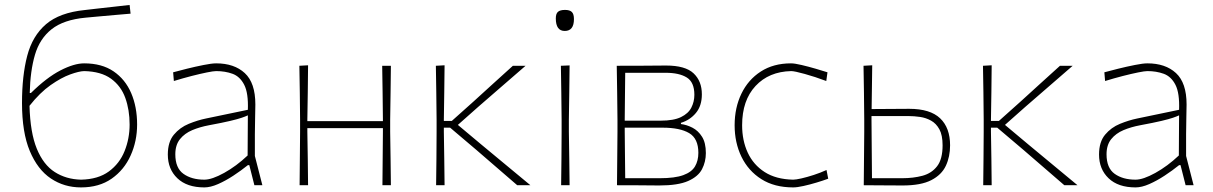

<svg xmlns="http://www.w3.org/2000/svg" viewBox="-20 -766 5016 794"><path d="M315 9Q245.5 9 190.5 -27.8Q135.5 -64.5 103.2 -141.5Q71 -218.5 71 -340Q71 -452.5 92.5 -535Q114 -617.5 170.2 -665.8Q226.5 -714 330.5 -724.5Q346 -726.5 379.8 -730.2Q413.5 -734 451.5 -738.2Q489.5 -742.5 516 -745.5L520 -709.5Q494 -707.5 455.8 -704Q417.5 -700.5 383.2 -697.5Q349 -694.5 334.5 -693Q243 -684.5 193.5 -645.2Q144 -606 124.5 -539.2Q105 -472.5 103 -381.5H108Q173 -445.5 229.8 -474.8Q286.5 -504 328 -504Q401 -504 449.5 -471Q498 -438 522.5 -381Q547 -324 547 -251Q547 -182.5 520.2 -123Q493.5 -63.5 441.8 -27.2Q390 9 315 9ZM328 -472Q307 -471.5 270.2 -458.2Q233.5 -445 189.2 -414Q145 -383 102 -328.5Q105 -217.5 132.2 -151Q159.5 -84.5 206.5 -54.5Q253.5 -24.5 315 -23Q386 -24.5 430.2 -57Q474.5 -89.5 495.2 -141.2Q516 -193 516 -251Q516 -311.5 498.2 -361Q480.5 -410.5 439.2 -440.5Q398 -470.5 328 -472Z M825 9Q753 9 713.5 -28.8Q674 -66.5 674 -127Q674 -179 699 -209Q724 -239 760.8 -254Q797.5 -269 832 -276L1005 -312Q1007.5 -381 990 -415.2Q972.5 -449.5 941.8 -460.8Q911 -472 874 -472Q863 -472 835.8 -466.5Q808.5 -461 772.5 -451.8Q736.5 -442.5 699 -431L696 -467Q718 -473 753 -481.8Q788 -490.5 821.8 -497.2Q855.5 -504 874 -504Q948.5 -504 992.2 -463.8Q1036 -423.5 1036 -334Q1036 -313 1035 -279.2Q1034 -245.5 1034 -211V-121Q1042 -90 1049 -62.5Q1056 -35 1065 0H1032L1011 -83H1005Q977 -60.5 945 -39.5Q913 -18.5 881.8 -4.8Q850.5 9 825 9ZM825 -23Q856.5 -23 907 -51Q957.5 -79 1004 -123L1005 -289Q995.5 -284.5 979.5 -279Q963.5 -273.5 932 -266Q900.5 -258.5 844 -248Q806.5 -241 775 -227.8Q743.5 -214.5 724.2 -190.5Q705 -166.5 705 -128Q705 -71 738.8 -47Q772.5 -23 825 -23Z M1219 0Q1219.5 -56.5 1220 -108.5Q1220.5 -160.5 1221 -221V-271Q1220.5 -332 1219.8 -385Q1219 -438 1218 -494L1254 -496Q1253.5 -439.5 1252.8 -385.8Q1252 -332 1251 -271V-265H1563.5V-271Q1563 -332 1562.2 -385Q1561.5 -438 1560.5 -494H1596.5Q1596 -438 1595.2 -385Q1594.5 -332 1593.5 -271V-221Q1594.5 -160.5 1595.2 -108.5Q1596 -56.5 1596.5 0H1561.5Q1562 -56.5 1562.5 -108.5Q1563 -160.5 1563.5 -221V-236H1251V-221Q1252 -160.5 1252.8 -108.5Q1253.5 -56.5 1254 0Z M1783.5 0Q1784.5 -56.5 1784.8 -108.5Q1785 -160.5 1785.5 -221V-271Q1785 -332 1784.2 -385Q1783.5 -438 1782.5 -494L1818.5 -496Q1818 -439.5 1817.2 -385.5Q1816.5 -331.5 1815.5 -271V-266H1848.5L1938 -346Q1978.5 -383 2019.5 -420.2Q2060.5 -457.5 2101 -494H2153.5Q2104.5 -451.5 2055.2 -408.8Q2006 -366 1957.5 -324L1873.5 -249.5L1969 -169.5Q2020 -127 2071.5 -84.5Q2123 -42 2173.5 0H2119Q2077 -36.5 2034.5 -73Q1992 -109.5 1950 -146L1841.5 -238H1815.5V-221Q1816.5 -160.5 1817.2 -108.5Q1818 -56.5 1818.5 0Z M2300.5 0Q2301.5 -56.5 2301.8 -108.5Q2302 -160.5 2302.5 -221V-271Q2302 -332 2301.2 -385Q2300.5 -438 2299.5 -494L2335.5 -495.5Q2335 -439 2334.2 -385.5Q2333.5 -332 2332.5 -271V-221Q2333.5 -160.5 2334.2 -108.5Q2335 -56.5 2335.5 0ZM2315.5 -638Q2278.5 -638 2278.5 -690Q2278.5 -709.5 2287.5 -717.2Q2296.5 -725 2316.5 -725Q2336 -725 2344.8 -716.5Q2353.5 -708 2353.5 -687Q2353.5 -638 2315.5 -638Z M2531.5 0Q2532 -56.5 2532.5 -108.5Q2533 -160.5 2533.5 -221V-271Q2533 -332 2532.2 -385Q2531.5 -438 2530.5 -494Q2569.5 -494 2627 -494.2Q2684.5 -494.5 2734.5 -495Q2814 -495 2848.2 -462.8Q2882.5 -430.5 2882.5 -376Q2882.5 -328.5 2858 -299Q2833.5 -269.5 2796 -258V-253Q2820 -250 2843.8 -237.8Q2867.5 -225.5 2883.2 -200.5Q2899 -175.5 2899 -133Q2899 -97 2883.2 -66.5Q2867.5 -36 2825.8 -17.5Q2784 1 2706 1Q2655.5 0.5 2609 0.2Q2562.5 0 2531.5 0ZM2565.5 -465Q2565 -424.5 2564.5 -371.5Q2564 -318.5 2563.5 -273V-267H2712Q2766 -267 2796.2 -281.8Q2826.5 -296.5 2839 -321Q2851.5 -345.5 2851.5 -374Q2851.5 -426 2820.2 -445.5Q2789 -465 2732.5 -465ZM2565.5 -29H2708Q2771 -29 2805.8 -41.8Q2840.5 -54.5 2854.2 -78Q2868 -101.5 2868 -134Q2868 -193 2830 -215.5Q2792 -238 2720.5 -238H2563.5V-223Q2564 -177.5 2564.5 -123.8Q2565 -70 2565.5 -29Z M3260 9Q3182.5 9 3128.5 -25.2Q3074.5 -59.5 3046.2 -117.8Q3018 -176 3018 -248Q3018 -320.5 3046 -378.5Q3074 -436.5 3126.2 -470.2Q3178.5 -504 3251 -504Q3266.5 -504 3295 -497.2Q3323.5 -490.5 3353.2 -481.8Q3383 -473 3402 -467L3397 -431Q3350.5 -448.5 3308 -460.2Q3265.5 -472 3252 -472Q3160 -470 3104.5 -410.5Q3049 -351 3049 -248Q3049 -185 3072.2 -134.8Q3095.5 -84.5 3142.2 -54.5Q3189 -24.5 3260 -23Q3271 -23 3294.2 -28.2Q3317.5 -33.5 3345.2 -42.5Q3373 -51.5 3398 -63L3405 -27Q3383.5 -19 3356 -10.8Q3328.5 -2.5 3302.5 3.2Q3276.5 9 3260 9Z M3552 0Q3552.5 -56.5 3553 -108.5Q3553.5 -160.5 3554 -221V-271Q3553.5 -332 3552.8 -385Q3552 -438 3551 -494L3587 -496Q3586.5 -450 3585.8 -406Q3585 -362 3584.5 -315Q3617.5 -315 3660.2 -315.5Q3703 -316 3740 -316Q3826.5 -316 3867.8 -276.8Q3909 -237.5 3909 -165Q3909 -118 3891.5 -80.5Q3874 -43 3831.2 -21Q3788.5 1 3713 1Q3667 1 3623.8 0.5Q3580.5 0 3552 0ZM3586 -29H3710.5Q3757 -29 3795 -39.2Q3833 -49.5 3855.5 -78.8Q3878 -108 3878 -165Q3878 -207 3864.8 -231.2Q3851.5 -255.5 3830.2 -267.2Q3809 -279 3784.5 -282.5Q3760 -286 3738 -286H3584Q3584 -278.5 3584 -271Q3584.5 -212 3585 -147.2Q3585.5 -82.5 3586 -29Z M4046 0Q4047 -56.5 4047.2 -108.5Q4047.5 -160.5 4048 -221V-271Q4047.5 -332 4046.8 -385Q4046 -438 4045 -494L4081 -496Q4080.5 -439.5 4079.8 -385.5Q4079 -331.5 4078 -271V-266H4111L4200.5 -346Q4241 -383 4282 -420.2Q4323 -457.5 4363.5 -494H4416Q4367 -451.5 4317.8 -408.8Q4268.5 -366 4220 -324L4136 -249.5L4231.5 -169.5Q4282.5 -127 4334 -84.5Q4385.5 -42 4436 0H4381.5Q4339.5 -36.5 4297 -73Q4254.5 -109.5 4212.5 -146L4104 -238H4078V-221Q4079 -160.5 4079.8 -108.5Q4080.5 -56.5 4081 0Z M4676 9Q4604 9 4564.5 -28.8Q4525 -66.5 4525 -127Q4525 -179 4550 -209Q4575 -239 4611.8 -254Q4648.5 -269 4683 -276L4856 -312Q4858.5 -381 4841 -415.2Q4823.5 -449.5 4792.8 -460.8Q4762 -472 4725 -472Q4714 -472 4686.8 -466.5Q4659.5 -461 4623.5 -451.8Q4587.5 -442.5 4550 -431L4547 -467Q4569 -473 4604 -481.8Q4639 -490.5 4672.8 -497.2Q4706.5 -504 4725 -504Q4799.5 -504 4843.2 -463.8Q4887 -423.5 4887 -334Q4887 -313 4886 -279.2Q4885 -245.5 4885 -211V-121Q4893 -90 4900 -62.5Q4907 -35 4916 0H4883L4862 -83H4856Q4828 -60.5 4796 -39.5Q4764 -18.5 4732.8 -4.8Q4701.5 9 4676 9ZM4676 -23Q4707.5 -23 4758 -51Q4808.5 -79 4855 -123L4856 -289Q4846.5 -284.5 4830.5 -279Q4814.5 -273.5 4783 -266Q4751.5 -258.5 4695 -248Q4657.5 -241 4626 -227.8Q4594.5 -214.5 4575.2 -190.5Q4556 -166.5 4556 -128Q4556 -71 4589.8 -47Q4623.5 -23 4676 -23Z"/></svg>

Font: Commissioner Loud Thin
Style: Regular
Weight: 100
Designer: Kostas Bartsokas
Foundry: Kostas Bartsokas
Version: Version 1.000; ttfautohint (v1.8.3)